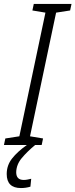

<svg xmlns="http://www.w3.org/2000/svg" viewBox="-50 -734 382 972"><path d="M-30 0 -23 -33 48 -44 180 -670 114 -681 121 -714H312L305 -681L234 -670L102 -44L168 -33L161 0ZM56 218Q81 218 104 211L108 171Q99 173 89.5 175Q80 177 70 177Q32 177 32 138Q33 99 60 66.5Q87 34 128 0H86Q38 34 11 68.5Q-16 103 -16 147Q-16 218 56 218Z"/></svg>

Font: Noto Sans Display SemiCondensed Light
Style: Italic
Weight: 300
Width: 4
Italic angle: -12°
Designer: Monotype Design Team
Foundry: Monotype Imaging Inc.
Version: Version 1.900